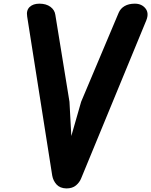

<svg xmlns="http://www.w3.org/2000/svg" viewBox="-20 -1024 824 1046"><path d="M341.5 2.5Q306.5 1.5 288 -19Q269.5 -39.5 264.5 -67.5L128 -934Q122.5 -968 141.5 -986Q160.5 -1004 194.5 -1004Q231.5 -1004 254.8 -986.8Q278 -969.5 281.5 -943L358.5 -469.5L368.5 -283L422 -469.5L626.5 -954.5Q636.5 -978 659 -991Q681.5 -1004 714.5 -1004Q751.5 -1004 772.2 -978.5Q793 -953 777 -913L422 -52Q413.5 -30.5 394 -14Q374.5 2.5 341.5 2.5Z"/></svg>

Font: Edu NSW ACT Cursive
Style: Regular
Weight: 400
Designer: Tina and Corey Anderson, Eben Sorkin, Mirko Velimirovic
Foundry: Sorkin Type Co.
Version: Version 2.000